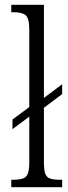

<svg xmlns="http://www.w3.org/2000/svg" viewBox="-20 -780 285 800"><path d="M27 0V-31H33Q60 -31 75 -36Q90 -41 96 -56.5Q102 -72 102 -105V-294L32 -242V-282L102 -334V-656Q102 -705 86.5 -717Q71 -729 38 -729H27V-760H163V-372L239 -429V-388L163 -331V-105Q163 -72 168.5 -56.5Q174 -41 189 -36Q204 -31 231 -31H239V0Z"/></svg>

Font: Noto Serif Ethiopic ExtraCondensed Light
Style: Regular
Weight: 300
Width: 2
Designer: Monotype Design Team
Foundry: Monotype Imaging Inc.
Version: Version 2.102; ttfautohint (v1.8.4.7-5d5b)